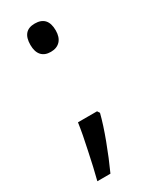

<svg xmlns="http://www.w3.org/2000/svg" viewBox="-179 -597 624 775"><g transform="rotate(-30 133.0 -210.0)"><path d="M129.9 -548.8Q189.9 -548.8 189.9 -482.4Q189.9 -451.2 174.1 -434.1Q158.2 -417 129.9 -417Q101.6 -417 86.7 -433.8Q71.8 -450.7 71.8 -482.4Q71.8 -548.8 129.9 -548.8ZM170.9 -116.2 178.2 -105Q166 -56.6 141.8 7.8Q117.7 72.3 91.8 128.9H30.8Q44.9 74.7 59.6 3.4Q74.7 -64.9 82 -116.2Z"/></g></svg>

Font: Open Sans Hebrew
Style: Regular
Weight: 400
Foundry: Ascender Corporation, Yanek Iontef
Version: Version 2.001;PS 002.001;hotconv 1.0.70;makeotf.lib2.5.58329